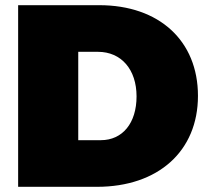

<svg xmlns="http://www.w3.org/2000/svg" viewBox="-20 -721 799 741"><path d="M363 -701H50V0H354C591 0 744 -138 744 -351C744 -564 594 -701 363 -701ZM369 -180H282V-521H358C448 -521 507 -453 507 -349C507 -246 453 -180 369 -180Z"/></svg>

Font: Montserrat arm Black
Style: Regular
Weight: 900
Designer: Julieta Ulanovsky
Foundry: Julieta Ulanovsky
Version: Version 6.000;PS 006.000;hotconv 1.0.88;makeotf.lib2.5.64775